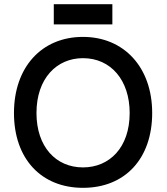

<svg xmlns="http://www.w3.org/2000/svg" viewBox="-20 -889 799 921"><path d="M710 -347C710 -567 574 -712 378 -712C179 -712 47 -566 47 -347C47 -126 179 12 378 12C580 12 710 -128 710 -347ZM378 -610C512 -610 602 -504 602 -347C602 -181 505 -86 378 -86C248 -86 155 -185 155 -347C155 -513 252 -610 378 -610ZM238 -869V-772H519V-869Z"/></svg>

Font: Mint Spirit
Style: Bold
Weight: 700
Designer: HARENDAL Hirwen
Foundry: Arkandis Digital Foundry.
Version: Version 1.004;FFEdit